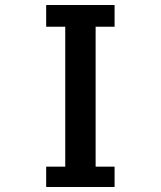

<svg xmlns="http://www.w3.org/2000/svg" viewBox="-20 -745 640 765"><path d="M164 -81H240V-638.5H164V-725H436.5V-638.5H361V-81H436.5V0H164Z"/></svg>

Font: JuliaMono SemiBold
Style: Regular
Weight: 600
Monospace: yes
Designer: cormullion
Foundry: corm
Version: Version 0.055; ttfautohint (v1.8.4)